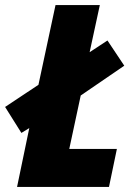

<svg xmlns="http://www.w3.org/2000/svg" viewBox="-47 -734 524 754"><path d="M20 0H381L412 -149H225L270 -359L441 -476L375 -575L305 -529L345 -714H171L104 -401L-27 -314L37 -212L68 -231Z"/></svg>

Font: Noto Sans Condensed Black
Style: Italic
Weight: 900
Width: 3
Italic angle: -12°
Designer: Monotype Design Team
Foundry: Monotype Imaging Inc.
Version: Version 2.013